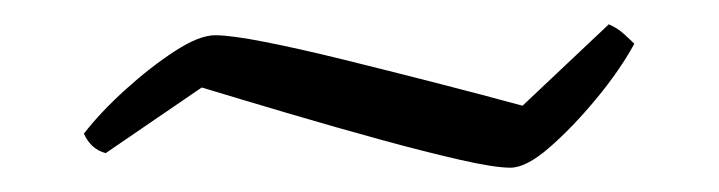

<svg xmlns="http://www.w3.org/2000/svg" viewBox="-20 -396 592 158"><path d="M400 -258Q387 -258 358.5 -264.5Q330 -271 293.5 -281Q257 -291 218 -302.5Q179 -314 146 -324L67 -270Q55 -273 49 -286Q63 -304 83.5 -322.5Q104 -341 124 -354Q144 -367 157 -367Q170 -367 198 -361.5Q226 -356 262.5 -347Q299 -338 338 -328Q377 -318 410 -309L481 -376Q488 -373 493.5 -368Q499 -363 502 -360Q490 -338 470.5 -314.5Q451 -291 432 -274.5Q413 -258 400 -258Z"/></svg>

Font: Texturina 72pt ExtraLight
Style: Regular
Weight: 200
Designer: Guillermo Torres Carreño
Foundry: Omnibus-Type
Version: Version 1.002; ttfautohint (v1.8.3)